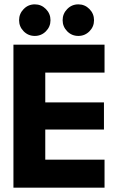

<svg xmlns="http://www.w3.org/2000/svg" viewBox="-20 -866 574 886"><path d="M42 -660H462.4V-530.9H188.9V-393.4H459.7V-268.2H188.9V-129.1H462.4V0H42ZM140.6 -845.9Q170.5 -845.9 191.8 -824.3Q213 -802.8 213 -772.8Q213 -742.8 191.8 -721.5Q170.5 -700.2 140.6 -700.2Q110.3 -700.2 89.2 -721.6Q68.1 -743.1 68.1 -772.8Q68.1 -802.6 89.2 -824.2Q110.3 -845.9 140.6 -845.9ZM341.6 -845.9Q371.4 -845.9 392.7 -824.3Q413.9 -802.8 413.9 -772.8Q413.9 -742.8 392.7 -721.5Q371.4 -700.2 341.6 -700.2Q311.2 -700.2 290.1 -721.6Q269 -743.1 269 -772.8Q269 -802.6 290.1 -824.2Q311.2 -845.9 341.6 -845.9Z"/></svg>

Font: League Spartan Extralight
Style: Regular
Weight: 200
Foundry: The League of Moveable Type
Version: Version 2.300; ttfautohint (v1.8.3)